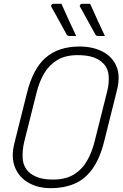

<svg xmlns="http://www.w3.org/2000/svg" viewBox="-20 -963 640 1003"><path d="M301 -943Q322 -896 339.5 -857.5Q357 -819 378 -775H343Q332 -775 328 -783Q309 -818 297.5 -838.5Q286 -859 275.5 -878.5Q265 -898 248 -928Q245 -933 249 -938Q253 -943 259 -943ZM451 -943Q472 -896 489.5 -857.5Q507 -819 528 -775H493Q482 -775 478 -783Q459 -818 447.5 -838.5Q436 -859 425.5 -878.5Q415 -898 398 -928Q395 -933 399 -938Q403 -943 409 -943ZM396 -720Q463 -720 514 -694.5Q565 -669 587.5 -618.5Q610 -568 591 -492L525 -228Q502 -134 462 -79.5Q422 -25 367.5 -2.5Q313 20 246 20Q178 20 128.5 -8.5Q79 -37 58 -89.5Q37 -142 55 -214L121 -478Q153 -606 220 -663Q287 -720 396 -720ZM106 -220Q96 -177 98.5 -136Q101 -95 128 -67Q146 -48 177.5 -36.5Q209 -25 257 -25Q323 -25 366 -51.5Q409 -78 435 -123.5Q461 -169 475 -227L540 -486Q551 -530 547.5 -569Q544 -608 518 -633Q499 -653 466.5 -664Q434 -675 385 -675Q322 -675 279.5 -649.5Q237 -624 211 -580Q185 -536 171 -479Z"/></svg>

Font: Recursive Mn Lnr St Lt
Style: Italic
Weight: 300
Italic angle: -15°
Monospace: yes
Version: Version 1.079;hotconv 1.0.112;makeotfexe 2.5.65598; ttfautoh